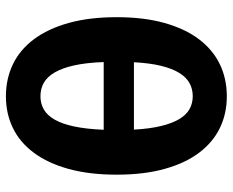

<svg xmlns="http://www.w3.org/2000/svg" viewBox="-89 -689 786 648"><g transform="rotate(90 304.0 -365.0)"><path d="M189.5 -322Q191.5 -264 200.5 -223.2Q209.5 -182.5 224.2 -157Q239 -131.5 259.2 -120Q279.5 -108.5 305 -108.5Q329.5 -108.5 349.5 -120Q369.5 -131.5 384 -157Q398.5 -182.5 407 -223.2Q415.5 -264 418 -322ZM417.5 -424Q414.5 -478 405.2 -515.8Q396 -553.5 381.8 -577.2Q367.5 -601 348 -611.8Q328.5 -622.5 305 -622.5Q280.5 -622.5 260.8 -611.8Q241 -601 226.2 -577.2Q211.5 -553.5 202.2 -515.8Q193 -478 190 -424ZM305 -737.5Q364 -737.5 412.5 -713.8Q461 -690 496 -643.2Q531 -596.5 550.2 -527Q569.5 -457.5 569.5 -366Q569.5 -273.5 550.2 -203.8Q531 -134 496 -86.8Q461 -39.5 412.5 -15.8Q364 8 305 8Q245.5 8 196.5 -15.8Q147.5 -39.5 112.2 -86.8Q77 -134 57.5 -203.8Q38 -273.5 38 -366Q38 -457.5 57.5 -527Q77 -596.5 112.2 -643.2Q147.5 -690 196.5 -713.8Q245.5 -737.5 305 -737.5Z"/></g></svg>

Font: Lato 2
Style: Regular
Weight: 900
Designer: Lukasz Dziedzic with Adam Twardoch and Botio Nikoltchev
Foundry: tyPoland Lukasz Dziedzic
Version: Version 2.015; 2015-08-06; http://www.latofonts.com/